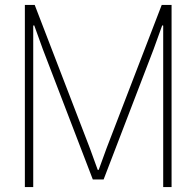

<svg xmlns="http://www.w3.org/2000/svg" viewBox="-20 -760 798 780"><path d="M81 -740H121L345 -158L377 -70H381L413 -158L637 -740H677V0H643V-656L639 -657L604 -560L401 -31H357L154 -560L119 -657L115 -656V0H81Z"/></svg>

Font: Encode Sans Compressed
Style: Thin
Weight: 100
Designer: Pablo Impallari, Andres Torresi
Foundry: Pablo Impallari, Andres Torresi
Version: Version 1.000; ttfautohint (v1.00) -l 8 -r 50 -G 200 -x 14 -